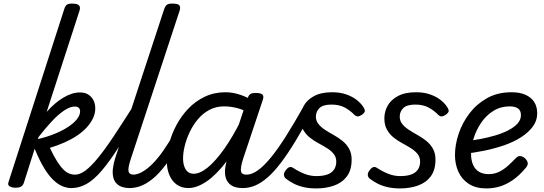

<svg xmlns="http://www.w3.org/2000/svg" viewBox="-20 -1035 3042 1074"><path d="M378 17Q355 17 330 7Q305 -3 279 -27.5Q253 -52 227 -94.5Q201 -137 174 -203L113 -11Q108 2 98 8.5Q88 15 65 15Q49 15 35 8Q21 1 28 -18L339 -983Q345 -1003 354.5 -1009Q364 -1015 384 -1015Q405 -1015 414.5 -1010Q424 -1005 426.5 -996.5Q429 -988 425 -976L241 -409Q286 -460 334.5 -489Q383 -518 428 -518Q466 -518 489.5 -493Q513 -468 513 -429Q513 -400 500 -373Q487 -346 464.5 -321.5Q442 -297 410.5 -276Q379 -255 340.5 -238Q302 -221 259 -208Q281 -161 300 -131.5Q319 -102 335.5 -86Q352 -70 367.5 -64Q383 -58 399 -58Q416 -58 422 -46.5Q428 -35 424 -20.5Q420 -6 408.5 5.5Q397 17 378 17ZM192 -257Q243 -269 286 -286.5Q329 -304 361 -325Q393 -346 410.5 -368.5Q428 -391 428 -412Q428 -425 420.5 -432Q413 -439 398 -439Q372 -439 339 -417Q306 -395 270 -356.5Q234 -318 196 -269Z M380 17Q366 17 359 5.5Q352 -6 354 -20.5Q356 -35 367 -46.5Q378 -58 399 -58Q427 -58 458 -81Q489 -104 528 -151.5Q567 -199 617.5 -275Q668 -351 735 -457Q744 -471 757 -469.5Q770 -468 777 -457.5Q784 -447 777 -434Q704 -306 649 -219.5Q594 -133 549.5 -81Q505 -29 464 -6Q423 17 380 17Z M709 17Q667 17 644.5 2Q622 -13 615 -38Q608 -63 611.5 -92Q615 -121 624 -149L898 -983Q905 -1003 914.5 -1009Q924 -1015 943 -1015Q975 -1015 983 -1005.5Q991 -996 985 -976L712 -147Q695 -96 699 -77Q703 -58 729 -58Q743 -58 749.5 -46.5Q756 -35 754 -20.5Q752 -6 741 5.5Q730 17 709 17Z M704 17Q690 17 683 5.5Q676 -6 678 -20.5Q680 -35 691 -46.5Q702 -58 723 -58Q749 -58 777.5 -74.5Q806 -91 835 -120.5Q864 -150 892.5 -191Q921 -232 949 -280Q956 -294 969.5 -292.5Q983 -291 992 -280.5Q1001 -270 994 -257Q960 -190 925 -138.5Q890 -87 854 -52.5Q818 -18 781 -0.5Q744 17 704 17Z M1034 17Q997 17 970 -1.5Q943 -20 928 -54.5Q913 -89 913 -135Q913 -181 926.5 -233Q940 -285 967 -335.5Q994 -386 1033.5 -427.5Q1073 -469 1125.5 -494Q1178 -519 1242 -519Q1282 -519 1325 -504.5Q1368 -490 1402 -466L1386 -397Q1339 -423 1302.5 -431.5Q1266 -440 1233 -440Q1188 -440 1151.5 -420.5Q1115 -401 1087.5 -368.5Q1060 -336 1041.5 -297Q1023 -258 1013.5 -219.5Q1004 -181 1004 -150Q1004 -123 1011 -103.5Q1018 -84 1031 -73.5Q1044 -63 1063 -63Q1099 -63 1142.5 -98.5Q1186 -134 1234.5 -202.5Q1283 -271 1331 -368L1363 -328Q1305 -207 1246.5 -131Q1188 -55 1134 -19Q1080 17 1034 17ZM1339 17Q1296 17 1273.5 1.5Q1251 -14 1243.5 -38.5Q1236 -63 1239.5 -92.5Q1243 -122 1253 -149L1364 -483Q1371 -503 1380.5 -509Q1390 -515 1409 -515Q1440 -515 1448.5 -505.5Q1457 -496 1450 -476L1340 -147Q1324 -96 1328 -77Q1332 -58 1358 -58Q1372 -58 1378.5 -46.5Q1385 -35 1383 -20.5Q1381 -6 1370.5 5.5Q1360 17 1339 17Z M1339 17Q1325 17 1319 5.5Q1313 -6 1315.5 -20.5Q1318 -35 1328.5 -46.5Q1339 -58 1358 -58Q1388 -58 1421.5 -81.5Q1455 -105 1494.5 -153Q1534 -201 1579.5 -273Q1625 -345 1679 -441Q1687 -457 1701 -453.5Q1715 -450 1724 -436.5Q1733 -423 1725 -409Q1675 -315 1632 -244.5Q1589 -174 1551 -124Q1513 -74 1477.5 -43Q1442 -12 1408 2.5Q1374 17 1339 17Z M1749 19Q1709 19 1677.5 11.5Q1646 4 1622 -8.5Q1598 -21 1579 -36Q1570 -43 1568.5 -55Q1567 -67 1577 -81Q1587 -95 1597.5 -99.5Q1608 -104 1621 -95Q1650 -76 1682.5 -63Q1715 -50 1749 -50Q1787 -50 1811.5 -59Q1836 -68 1848.5 -86.5Q1861 -105 1861 -131Q1861 -156 1846.5 -174Q1832 -192 1809.5 -206Q1787 -220 1761 -234Q1735 -248 1712.5 -266Q1690 -284 1675.5 -310Q1661 -336 1661 -373Q1661 -410 1679 -443Q1697 -476 1736.5 -497.5Q1776 -519 1838 -519Q1883 -519 1918 -506.5Q1953 -494 1976.5 -475Q2000 -456 2012 -437Q2020 -425 2021 -416Q2022 -407 2006 -394Q1993 -385 1983 -384Q1973 -383 1963 -392Q1939 -417 1908.5 -433.5Q1878 -450 1834 -450Q1787 -450 1767 -430.5Q1747 -411 1747 -382Q1747 -359 1761.5 -341Q1776 -323 1798.5 -308.5Q1821 -294 1847 -279.5Q1873 -265 1895.5 -247Q1918 -229 1932.5 -203.5Q1947 -178 1947 -142Q1947 -84 1920.5 -48.5Q1894 -13 1849 3Q1804 19 1749 19Z M2218 19Q2178 19 2146.5 11.5Q2115 4 2091 -8.5Q2067 -21 2048 -36Q2039 -43 2037.5 -55Q2036 -67 2046 -81Q2056 -95 2066.5 -99.5Q2077 -104 2090 -95Q2119 -76 2151.5 -63Q2184 -50 2218 -50Q2256 -50 2280.5 -59Q2305 -68 2317.5 -86.5Q2330 -105 2330 -131Q2330 -156 2315.5 -174Q2301 -192 2278.5 -206Q2256 -220 2230 -234Q2204 -248 2181.5 -266Q2159 -284 2144.5 -310Q2130 -336 2130 -373Q2130 -410 2148 -443Q2166 -476 2205.5 -497.5Q2245 -519 2307 -519Q2352 -519 2387 -506.5Q2422 -494 2445.5 -475Q2469 -456 2481 -437Q2489 -425 2490 -416Q2491 -407 2475 -394Q2462 -385 2452 -384Q2442 -383 2432 -392Q2408 -417 2377.5 -433.5Q2347 -450 2303 -450Q2256 -450 2236 -430.5Q2216 -411 2216 -382Q2216 -359 2230.5 -341Q2245 -323 2267.5 -308.5Q2290 -294 2316 -279.5Q2342 -265 2364.5 -247Q2387 -229 2401.5 -203.5Q2416 -178 2416 -142Q2416 -84 2389.5 -48.5Q2363 -13 2318 3Q2273 19 2218 19Z M2701 19Q2642 19 2603 -6Q2564 -31 2544.5 -73.5Q2525 -116 2525 -168Q2525 -226 2546 -288Q2567 -350 2607 -402Q2647 -454 2705.5 -486.5Q2764 -519 2841 -519Q2888 -519 2920 -504.5Q2952 -490 2968.5 -464Q2985 -438 2985 -401Q2985 -360 2960.5 -327Q2936 -294 2895 -267.5Q2854 -241 2800.5 -222.5Q2747 -204 2688.5 -192Q2630 -180 2571 -174L2583 -245Q2622 -249 2665 -257Q2708 -265 2749 -277Q2790 -289 2823 -306Q2856 -323 2875 -344Q2894 -365 2894 -391Q2894 -417 2877.5 -428.5Q2861 -440 2831 -440Q2780 -440 2739.5 -414.5Q2699 -389 2671.5 -348.5Q2644 -308 2629.5 -261.5Q2615 -215 2615 -173Q2615 -139 2626 -113.5Q2637 -88 2659 -74.5Q2681 -61 2713 -61Q2745 -61 2771 -73.5Q2797 -86 2820 -106.5Q2843 -127 2866 -151Q2879 -165 2894 -161.5Q2909 -158 2919 -147Q2930 -136 2932 -123.5Q2934 -111 2921 -96Q2885 -53 2848 -27.5Q2811 -2 2774.5 8.5Q2738 19 2701 19Z"/></svg>

Font: Playwrite AU VIC
Style: Regular
Weight: 400
Designer: Veronika Burian, José Scaglione
Foundry: TypeTogether
Version: Version 1.002